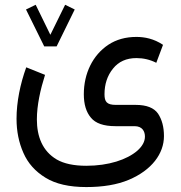

<svg xmlns="http://www.w3.org/2000/svg" viewBox="-20 -526 746 793"><path d="M213.9 -334.5 288.6 -486.8 249 -506.3 188 -382.3 127.4 -506.3 87.4 -486.8 162.6 -334.5ZM336.4 246.6C405.3 246.6 463.9 236.8 511.7 216.8C606.9 176.8 657.2 108.4 657.2 36.1C657.2 -1.5 648.9 -32.2 632.8 -56.6C616.2 -80.6 585.4 -92.8 540.5 -92.8H458.5C420.9 -92.8 411.6 -106 411.6 -136.7C411.6 -178.2 423.3 -213.9 446.8 -242.7C469.7 -271.5 502 -286.1 543.5 -286.1C572.3 -286.1 599.6 -279.8 625.5 -266.6L653.3 -340.8C615.7 -366.2 577.1 -373.5 543.5 -373.5C499 -373.5 460.4 -362.8 427.7 -341.3C362.8 -298.3 326.2 -222.7 326.2 -136.7C326.2 -95.2 335.9 -63 355.5 -40C374.5 -16.6 408.2 -4.9 456.5 -4.9H535.6C568.4 -4.9 578.6 17.1 578.6 38.1C578.6 58.6 567.9 78.1 546.9 96.7C504.4 133.3 428.7 158.7 336.4 158.7C284.7 158.7 244.1 149.9 214.4 132.8C155.3 98.1 132.3 37.6 132.3 -32.7C132.3 -91.8 147 -156.7 166 -216.8L88.4 -248C63.5 -179.2 48.3 -104.5 48.3 -35.6C48.3 15.6 57.6 62.5 76.7 105.5C95.2 147.9 125.5 182.1 168 208C210 233.9 266.1 246.6 336.4 246.6Z"/></svg>

Font: Vazirmatn
Style: Regular
Weight: 400
Designer: Saber Rastikerdar
Foundry: Saber Rastikerdar
Version: Version 33.003